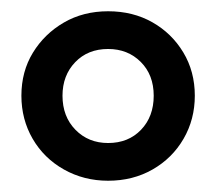

<svg xmlns="http://www.w3.org/2000/svg" viewBox="-20 -720 384 341"><path d="M172 -399Q129 -399 93.5 -419Q58 -439 38 -473.5Q18 -508 18 -550Q18 -593 38.5 -626.5Q59 -660 93.5 -680Q128 -700 172 -700Q216 -700 250.5 -680.5Q285 -661 305.5 -627Q326 -593 326 -550Q326 -508 306 -473.5Q286 -439 251 -419Q216 -399 172 -399ZM172 -466Q208 -466 230.5 -489.5Q253 -513 253 -550Q253 -587 230 -610Q207 -633 172 -633Q136 -633 113.5 -609.5Q91 -586 91 -550Q91 -513 114 -489.5Q137 -466 172 -466Z"/></svg>

Font: Outfit Thin
Style: Regular
Weight: 400
Version: Version 1.100;gftools[0.9.27]